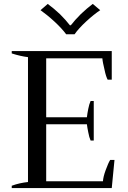

<svg xmlns="http://www.w3.org/2000/svg" viewBox="-20 -961 653 981"><path d="M258 -851C284 -827 304 -805 318 -786C318 -786 361 -786 361 -786C375 -806 395 -828 421 -852C447 -876 471 -895 492 -909C492 -909 454 -941 454 -941C434 -926 414 -909 393 -889C372 -868 355 -849 342 -832C342 -832 337 -832 337 -832C324 -849 307 -868 286 -889C265 -909 244 -926 224 -941C224 -941 187 -909 187 -909C208 -894 232 -875 258 -851ZM565 -144C565 -144 543 -144 543 -144C536 -133 529 -116 520 -92C511 -68 507 -49 506 -35C506 -35 216 -35 216 -35C216 -35 216 -326 216 -326C216 -326 424 -326 424 -326C425 -315 428 -301 431 -285C434 -268 438 -254 443 -243C443 -243 459 -243 459 -243C459 -243 459 -445 459 -445C459 -445 443 -445 443 -445C438 -434 434 -421 431 -405C428 -388 425 -374 424 -362C424 -362 216 -362 216 -362C216 -362 216 -663 216 -663C216 -663 503 -663 503 -663C504 -649 508 -630 514 -605C519 -580 525 -563 530 -554C530 -554 551 -554 551 -554C551 -554 551 -700 551 -700C551 -700 40 -700 40 -700C40 -700 40 -688 40 -688C71 -678 99 -672 123 -669C123 -669 123 -31 123 -31C95 -28 67 -22 40 -12C40 -12 40 0 40 0C40 0 551 0 551 0C551 0 565 -144 565 -144Z"/></svg>

Font: BUSH 25 TRIRONG
Style: Regular
Weight: 400
Designer: Katatrad Team
Foundry: CadsonDemak